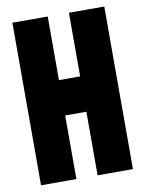

<svg xmlns="http://www.w3.org/2000/svg" viewBox="-82 -777 633 836"><g transform="rotate(-10 234.5 -359.5)"><path d="M187.5 0H31.2V-718.8H187.5V-437.5H281.2V-718.8H437.5V0H281.2V-281.2H187.5Z"/></g></svg>

Font: Signwood
Style: Regular
Weight: 400
Designer: GGBotNet
Foundry: GGBotNet
Version: 0.95